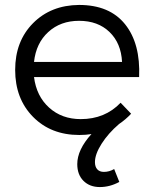

<svg xmlns="http://www.w3.org/2000/svg" viewBox="-20 -549 628 785"><path d="M303.2 -528.8Q428.2 -528.8 491.5 -449.7Q554.7 -370.6 548.8 -233.9H119.1Q128.9 -155.8 180.9 -108.9Q232.9 -62 310.1 -62Q409.2 -62 473.1 -128.9L516.1 -84Q493.7 -60.1 466.8 -42Q422.4 -3.9 395.3 38.8Q368.2 81.5 368.2 113.8Q368.2 132.8 377.7 143.3Q387.2 153.8 404.8 153.8Q426.8 153.8 446.8 142.1L467.8 194.8Q429.2 215.8 388.2 215.8Q346.7 215.8 321.3 190.4Q295.9 165 295.9 122.1Q295.9 63 354 -1Q332.5 2.9 304.2 2.9Q188 2.9 115 -71.3Q42 -145.5 42 -263.2Q42 -380.4 115 -454.1Q188 -527.8 303.2 -528.8ZM119.1 -295.9H479Q475.1 -372.6 427.7 -418.2Q380.4 -463.9 303.2 -463.9Q227.5 -463.9 177.5 -418.2Q127.4 -372.6 119.1 -295.9Z"/></svg>

Font: Montserrat-Arabic Light
Style: Regular
Weight: 300
Designer: Mohamed Gaber
Foundry: Kief Type Foundry
Version: Version 5.008;PS 005.008;hotconv 1.0.88;makeotf.lib2.5.64775